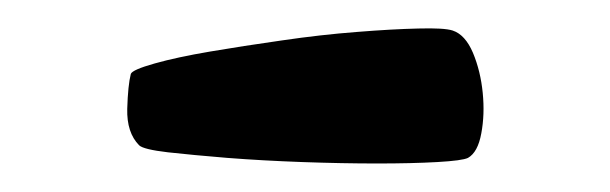

<svg xmlns="http://www.w3.org/2000/svg" viewBox="-20 -743 426 134"><path d="M306.6 -632.8Q302.7 -630.9 285.2 -629.9Q267.6 -628.9 243.2 -628.9Q218.8 -628.9 190.9 -629.9Q163.1 -630.9 138.7 -632.8Q114.3 -634.8 97.2 -636.7Q80.1 -638.7 77.1 -641.6Q68.4 -650.4 68.8 -667Q69.3 -683.6 71.3 -691.4Q72.3 -694.3 87.9 -698.7Q103.5 -703.1 126.5 -707Q149.4 -710.9 176.8 -714.8Q204.1 -718.8 229 -720.7Q253.9 -722.7 272 -723.1Q290 -723.6 295.9 -721.7Q304.7 -718.8 310.1 -706.1Q315.4 -693.4 316.9 -678.2Q318.4 -663.1 315.9 -649.9Q313.5 -636.7 306.6 -632.8Z"/></svg>

Font: Jolly Lodger
Style: Regular
Weight: 400
Designer: Stuart Sandler
Foundry: Font Diner, Inc
Version: Version 1.000